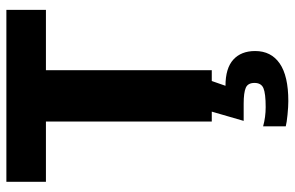

<svg xmlns="http://www.w3.org/2000/svg" viewBox="-181 -503 924 602"><g transform="rotate(-90 281.0 -202.0)"><path d="M328 0 313 43Q368 43 395 67.5Q422 92 422 136Q422 186 383 213Q344 240 265 240Q248 240 222.5 237.5Q197 235 186 232V161Q215 169 246 169Q289 169 305.5 162Q322 155 322 134Q322 113 306.5 106.5Q291 100 257 100H203L232 0H201V-520H12V-644H551V-520H362V0Z"/></g></svg>

Font: Kanit SemiBold
Style: Regular
Weight: 600
Designer: Katatrad Team
Foundry: CadsonDemak
Version: Version 1.030